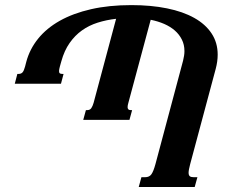

<svg xmlns="http://www.w3.org/2000/svg" viewBox="-20 -747 968 767"><path d="M85 -500Q98.6 -550.8 132.3 -592.5Q166 -634.3 219 -664.1Q272 -693.8 343.5 -710.2Q415 -726.6 504.9 -726.6Q583.5 -726.6 647.2 -713.6Q710.9 -700.7 755.9 -675.5Q800.8 -650.4 825.2 -613.5Q849.6 -576.7 849.6 -528.8Q849.6 -501.5 841.8 -472.2L739.7 -91.3Q736.8 -80.1 735.1 -71.5Q733.4 -63 733.4 -57.1Q733.4 -47.4 738 -43.2Q742.7 -39.1 753.9 -39.1H768.6L757.8 0H534.2L544.9 -39.1H559.6Q576.7 -39.1 585 -51Q593.3 -63 601.1 -91.8L711.4 -504.9Q713.9 -515.1 715.3 -524.4Q716.8 -533.7 716.8 -543Q716.8 -568.4 706.5 -588.9Q696.3 -609.4 678.5 -625Q660.6 -640.6 636 -651.4Q611.3 -662.1 582 -668L492.7 -335.9Q489.7 -325.7 489.7 -318.8Q489.7 -313.5 492.7 -310.3Q495.6 -307.1 502.9 -307.1H507.8L497.1 -268.1H312.5L323.2 -307.1H328.1Q339.4 -307.1 344.7 -314.9Q350.1 -322.8 354 -336.4L443.8 -671.9Q404.8 -667.5 370.1 -656.5Q335.4 -645.5 307.4 -625.5Q279.3 -605.5 258.1 -575.2Q236.8 -544.9 225.1 -502.4L219.2 -481.4Q217.8 -475.6 216.8 -471.2Q215.8 -466.8 215.8 -463.4Q215.8 -456.5 219 -454.1Q222.2 -451.7 229 -451.7H233.9L223.6 -412.6H39.1L49.3 -451.7H54.2Q64.5 -451.7 70.1 -458Q75.7 -464.4 80.1 -481Z"/></svg>

Font: Arian AMU Serif
Style: Bold Italic
Weight: 700
Italic angle: -15°
Designer: Ruben Hakobyan (Tarumian)
Foundry: Ruben Hakobyan (Tarumian)
Version: Version 1.002